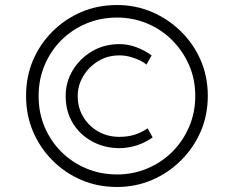

<svg xmlns="http://www.w3.org/2000/svg" viewBox="-20 -733 931 766"><path d="M447 13Q370 13 304.5 -15Q239 -43 189 -93.5Q139 -144 111.5 -209Q84 -274 84 -351Q84 -427 111.5 -492Q139 -557 189 -607Q239 -657 304.5 -685Q370 -713 447 -713Q521 -713 586.5 -685Q652 -657 702.5 -607Q753 -557 781 -492Q809 -427 809 -351Q809 -274 781 -209Q753 -144 702.5 -93.5Q652 -43 586.5 -15Q521 13 447 13ZM456 -142Q398 -142 349 -168Q300 -194 271 -241Q242 -288 242 -350Q242 -406 270.5 -453Q299 -500 347.5 -528.5Q396 -557 456 -557Q490 -557 523 -545Q556 -533 585 -512L564 -475Q556 -483 540 -491Q524 -499 502 -505.5Q480 -512 456 -512Q409 -512 371.5 -489Q334 -466 312 -429Q290 -392 290 -350Q290 -303 312.5 -266Q335 -229 372.5 -208Q410 -187 456 -187Q490 -187 517 -195.5Q544 -204 569 -221L589 -185Q558 -163 524 -152.5Q490 -142 456 -142ZM447 -37Q511 -37 568 -61Q625 -85 667.5 -127.5Q710 -170 734.5 -227Q759 -284 759 -350Q759 -417 734.5 -473Q710 -529 667.5 -572Q625 -615 568 -639Q511 -663 447 -663Q381 -663 324 -639Q267 -615 224.5 -572.5Q182 -530 158 -473Q134 -416 134 -350Q134 -283 158 -226.5Q182 -170 224.5 -127.5Q267 -85 324 -61Q381 -37 447 -37Z"/></svg>

Font: Lexend Giga ExtraLight
Style: Regular
Weight: 250
Version: Version 1.007